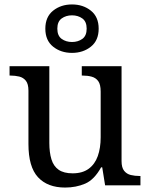

<svg xmlns="http://www.w3.org/2000/svg" viewBox="-20 -834 675 864"><path d="M273 10Q194 10 151 -36.5Q108 -83 108 -186V-426Q108 -456 96.5 -470.5Q85 -485 66.5 -489.5Q48 -494 26 -494H23V-536H202V-191Q202 -148 211.5 -117Q221 -86 244 -70Q267 -54 307 -54Q351 -54 379 -74.5Q407 -95 420 -131.5Q433 -168 433 -216V-422Q433 -454 422 -469Q411 -484 392.5 -489Q374 -494 351 -494H348V-536H527V-109Q527 -80 538.5 -65.5Q550 -51 568.5 -46.5Q587 -42 609 -42H612V0H453L440 -81H435Q404 -25 363 -7.5Q322 10 273 10ZM389 -624Q354 -596 304 -596Q254 -596 219 -624Q184 -652 184 -705Q184 -758 219 -786Q254 -814 304 -814Q354 -814 389 -786Q424 -758 424 -705Q424 -652 389 -624ZM257.5 -659Q277 -645 304 -645Q331 -645 350.5 -659Q370 -673 370 -705Q370 -737 350.5 -751Q331 -765 304 -765Q277 -765 257.5 -751Q238 -737 238 -705Q238 -673 257.5 -659Z"/></svg>

Font: Noto Serif Georgian
Style: Regular
Weight: 400
Designer: Monotype Design Team, Akaki Razmadze
Foundry: Google LLC
Version: Version 2.002